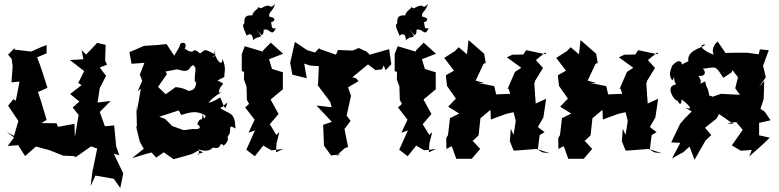

<svg xmlns="http://www.w3.org/2000/svg" viewBox="-20 -771 3946 972"><path d="M54 -528 21 -494 39 -473 44 -435 38 -354 79 -358 60 -261 48 -269 21 -236 73 -159 51 -83 14 -103 51 -75 19 -32 72 -36 107 19 162 -29 230 -11 300 17 352 19 364 24 441 -30 472 -19 450 89 449 88 439 171 463 118 556 134 589 181 604 107C588 74 572 41 556 7L584 15L568 -31L558 -136L500 -131L515 -121L485 -204L540 -260L474 -252L485 -325L517 -387L485 -429L522 -444L512 -464L515 -544L472 -554L416 -495L393 -517L402 -471L334 -467L406 -411L376 -351L393 -340L335 -295L382 -257L348 -227L378 -189L359 -77L357 -144L274 -129L266 -147L187 -148L167 -134L216 -164C201 -211 189 -260 172 -305L219 -326L221 -324C204 -377 188 -431 168 -481L216 -501V-543L187 -532L138 -510L53 -520Z M1116 -381C1114 -405 1128 -423 1106 -473C1105 -420 1063 -488 1065 -513C1084 -486 1032 -466 1071 -495C1012 -524 1022 -523 993 -500C946 -542 973 -484 915 -525C935 -561 888 -564 889 -535L862 -489L823 -548L777 -543L710 -539L635 -507L646 -448L711 -453L688 -393L700 -362L677 -309L693 -322L673 -207L670 -238L673 -136L670 -126L688 -53L708 -18L648 30C681 21 712 9 747 1L771 27L809 0L859 35L948 10C975 1 984 -22 1007 3C956 6 995 33 986 -14C1041 3 1051 -21 1059 -24C1107 -11 1086 -56 1109 -37C1107 -25 1142 -55 1132 -77C1133 -86 1166 -111 1118 -97C1173 -84 1117 -155 1172 -120C1169 -206 1145 -190 1094 -224C1129 -242 1096 -226 1131 -252C1119 -207 1119 -221 1095 -278C1039 -242 1015 -250 1011 -240C1046 -240 1022 -258 1098 -302C1076 -304 1130 -309 1087 -302C1096 -358 1135 -336 1081 -364ZM1002 -165C990 -176 975 -139 980 -142C1005 -123 986 -114 956 -118L910 -112L852 -133L816 -169L786 -180L885 -212L897 -189C943 -202 971 -214 1020 -187C1023 -173 1007 -157 1008 -203ZM975 -362C969 -353 982 -307 921 -311C955 -284 949 -322 869 -330L819 -294L780 -331L825 -396L818 -409L877 -420C949 -397 932 -432 957 -441C982 -428 961 -404 967 -352Z M1377 0 1380 -45 1394 -102 1379 -88 1346 -142 1390 -194 1350 -267C1371 -284 1391 -302 1412 -319V-405L1357 -422L1342 -471L1413 -499L1351 -555L1313 -517L1310 -510L1219 -537L1204 -497V-411L1216 -407L1215 -369L1228 -333L1230 -265L1241 -245L1221 -227L1269 -165L1238 -99L1271 -111L1227 -13L1270 20L1313 -34L1354 -10L1414 -17ZM1306 -592C1327 -616 1298 -626 1334 -620C1362 -602 1360 -600 1377 -628C1349 -623 1359 -638 1351 -663C1347 -649 1399 -677 1343 -687C1340 -714 1357 -705 1373 -751C1337 -715 1361 -764 1302 -729C1302 -729 1272 -739 1292 -736C1265 -708 1273 -722 1258 -699C1269 -683 1217 -711 1217 -662C1220 -635 1194 -667 1229 -590C1215 -579 1259 -626 1261 -567C1287 -597 1327 -566 1275 -624Z M1932 -415 1961 -446 1950 -522 1851 -494 1836 -510 1796 -528 1766 -515 1691 -518 1681 -494 1601 -522 1595 -527 1575 -505 1535 -517 1473 -559 1449 -453 1460 -393 1533 -375 1520 -449 1551 -439 1594 -436 1590 -340 1582 -348 1652 -255 1659 -228 1582 -237 1660 -154 1616 -139 1619 -64 1620 -34 1656 16 1706 10 1683 18 1724 -20 1742 -27 1724 -118 1755 -159 1731 -191 1732 -174 1757 -286 1742 -329 1795 -360 1784 -374 1764 -380 1843 -445 1881 -416 1914 -420 1923 -440Z M2151 0 2154 -45 2168 -102 2153 -88 2120 -142 2164 -194 2124 -267C2145 -284 2165 -302 2186 -319V-405L2131 -422L2116 -471L2187 -499L2125 -555L2087 -517L2084 -510L1993 -537L1978 -497V-411L1990 -407L1989 -369L2002 -333L2004 -265L2015 -245L1995 -227L2043 -165L2012 -99L2045 -111L2001 -13L2044 20L2087 -34L2128 -10L2188 -17ZM2080 -592C2101 -616 2072 -626 2108 -620C2136 -602 2134 -600 2151 -628C2123 -623 2133 -638 2125 -663C2121 -649 2173 -677 2117 -687C2114 -714 2131 -705 2147 -751C2111 -715 2135 -764 2076 -729C2076 -729 2046 -739 2066 -736C2039 -708 2047 -722 2032 -699C2043 -683 1991 -711 1991 -662C1994 -635 1968 -667 2003 -590C1989 -579 2033 -626 2035 -567C2061 -597 2101 -566 2049 -624Z M2725 0 2703 -14 2712 -87 2737 -102 2703 -128 2731 -177 2745 -271 2692 -247 2685 -347 2689 -362 2729 -427 2693 -467 2741 -506 2744 -496 2644 -517 2629 -495 2574 -494 2546 -481 2619 -428 2587 -407 2549 -319 2555 -322 2563 -296 2492 -293 2482 -335 2400 -351 2434 -350 2388 -363 2428 -448 2439 -452 2431 -499 2352 -568 2344 -496 2302 -532 2284 -513 2229 -478 2278 -413 2237 -390 2243 -336 2288 -272 2249 -231 2305 -196 2258 -173 2248 -87 2239 -72 2240 -17 2267 -31 2290 33H2368L2411 -17L2372 -59L2377 -61L2403 -86L2412 -172C2429 -187 2446 -201 2463 -215L2465 -166L2541 -194L2580 -203L2591 -159L2580 -88L2566 -119L2561 -56L2580 -9H2592L2698 -17L2764 5Z M3292 0 3270 -14 3279 -87 3304 -102 3270 -128 3298 -177 3312 -271 3259 -247 3252 -347 3256 -362 3296 -427 3260 -467 3308 -506 3311 -496 3211 -517 3196 -495 3141 -494 3113 -481 3186 -428 3154 -407 3116 -319 3122 -322 3130 -296 3059 -293 3049 -335 2967 -351 3001 -350 2955 -363 2995 -448 3006 -452 2998 -499 2919 -568 2911 -496 2869 -532 2851 -513 2796 -478 2845 -413 2804 -390 2810 -336 2855 -272 2816 -231 2872 -196 2825 -173 2815 -87 2806 -72 2807 -17 2834 -31 2857 33H2935L2978 -17L2939 -59L2944 -61L2970 -86L2979 -172C2996 -187 3013 -201 3030 -215L3032 -166L3108 -194L3147 -203L3158 -159L3147 -88L3133 -119L3128 -56L3147 -9H3159L3265 -17L3331 5Z M3482 -207 3447 -172 3423 -144 3378 -50 3424 -48 3382 31 3440 -1 3471 -29 3496 38 3552 -60 3581 -87 3549 -124 3608 -171 3620 -194 3693 -143 3661 -147 3707 -153 3740 -114 3685 -35 3730 -8 3786 -12 3773 21C3808 -10 3844 -41 3877 -74L3823 -86V-149L3881 -162L3852 -205L3830 -220L3846 -269L3849 -361L3822 -330L3857 -380L3843 -438L3872 -517L3827 -521L3821 -496L3764 -504H3703L3653 -503L3613 -561C3582 -536 3584 -495 3599 -494C3569 -497 3496 -544 3551 -546C3540 -528 3454 -519 3465 -460C3474 -464 3420 -445 3433 -436C3437 -444 3426 -488 3382 -437C3380 -427 3359 -392 3384 -364C3407 -403 3380 -386 3402 -343C3354 -338 3378 -283 3404 -262C3435 -270 3393 -264 3411 -261C3422 -232 3433 -248 3430 -268C3444 -259 3508 -205 3447 -227ZM3525 -347C3501 -331 3549 -344 3515 -387C3574 -381 3539 -438 3528 -422C3611 -430 3597 -445 3642 -377L3684 -405L3688 -416L3716 -380L3702 -324L3726 -291L3630 -296L3578 -278C3619 -275 3539 -302 3573 -274C3562 -344 3558 -315 3550 -359Z"/></svg>

Font: Asimov Aggro
Style: Medium
Weight: 500
Designer: Google
Version: Version 2.000980; 2014